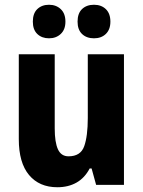

<svg xmlns="http://www.w3.org/2000/svg" viewBox="-20 -777 601 807"><path d="M501 -549V0H384L365 -69H357Q336 -29 301.5 -9.5Q267 10 221 10Q145 10 102 -41.5Q59 -93 59 -192V-549H210V-237Q210 -179 223.5 -149.5Q237 -120 268 -120Q319 -120 334 -162.5Q349 -205 349 -281V-549ZM118 -686Q118 -721 137 -739Q156 -757 186 -757Q216 -757 235.5 -738.5Q255 -720 255 -686Q255 -653 235.5 -634.5Q216 -616 186 -616Q156 -616 137 -634Q118 -652 118 -686ZM306 -686Q306 -721 325 -739Q344 -757 375 -757Q406 -757 425 -738.5Q444 -720 444 -686Q444 -653 425 -634.5Q406 -616 375 -616Q344 -616 325 -634Q306 -652 306 -686Z"/></svg>

Font: Noto Sans Telugu Condensed ExtraBold
Style: Regular
Weight: 800
Width: 3
Designer: Jelle Bosma - Monotype Design Team
Foundry: Monotype Imaging Inc.
Version: Version 2.005; ttfautohint (v1.8.4.7-5d5b)